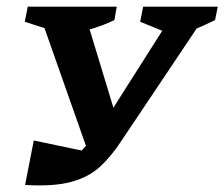

<svg xmlns="http://www.w3.org/2000/svg" viewBox="-20 -550 671 574"><path d="M55 3 81 -130 224 -100Q230 -107 237 -114L113 -466L54 -485L63 -530H329L322 -490Q287 -473 248 -462L319 -228L465 -458L399 -485L408 -530H631L623 -490Q608 -483 594.5 -476.5Q581 -470 568 -465L343 -129Q313 -83 279.5 -52Q246 -21 194 -6.5Q142 8 55 3Z"/></svg>

Font: Piazzolla SC SemiBold
Style: Italic
Weight: 600
Italic angle: -11.3°
Designer: Juan Pablo del Peral
Foundry: Huerta Tipografica
Version: Version 1.330